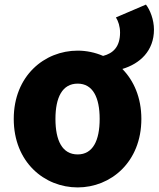

<svg xmlns="http://www.w3.org/2000/svg" viewBox="-20 -804 692 838"><path d="M319 14C463 14 597 -96 597 -285C597 -378 564 -452 514 -503C591 -526 652 -582 652 -675C652 -718 635 -761 617 -784L486 -728C496 -712 504 -689 504 -662C504 -599 473 -571 430 -560C395 -575 357 -583 319 -583C174 -583 40 -473 40 -285C40 -96 174 14 319 14ZM319 -130C252 -130 222 -190 222 -285C222 -379 252 -439 319 -439C385 -439 415 -379 415 -285C415 -190 385 -130 319 -130Z"/></svg>

Font: Noto Sans JP Black
Style: Regular
Weight: 900
Designer: Ryoko NISHIZUKA  (kana, bopomofo & ideographs); Paul D. Hunt (Latin, Greek & Cyrillic); Sandoll Communications , Soo-you
Foundry: Adobe
Version: Version 2.002;hotconv 1.0.116;makeotfexe 2.5.65601